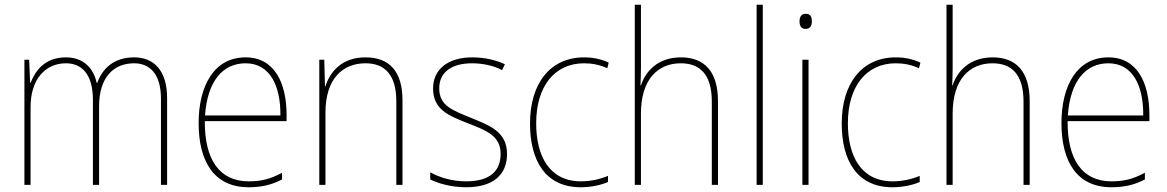

<svg xmlns="http://www.w3.org/2000/svg" viewBox="-20 -780 4924 810"><path d="M546 -538C462 -538 413 -493 390 -430H388C374 -495 330 -538 258 -538C166 -538 128 -478 109 -431H107L103 -528H83V0H109V-329C109 -445 171 -513 258 -513C322 -513 372 -471 372 -358V0H398V-331C398 -454 459 -513 546 -513C610 -513 659 -470 659 -364V0H685V-366C685 -484 628 -538 546 -538Z M1016 -538C882 -538 818 -416 818 -261C818 -100 882 10 1029 10C1085 10 1128 -1 1170 -23V-51C1118 -24 1082 -15 1029 -15C907 -15 843 -105 844 -269H1189V-295C1189 -427 1140 -538 1016 -538ZM1016 -513C1118 -513 1164 -420 1163 -293H845C855 -438 920 -513 1016 -513Z M1522 -538C1422 -538 1372 -477 1353 -416H1351L1348 -528H1327V0H1353V-305C1353 -446 1424 -513 1522 -513C1603 -513 1652 -465 1652 -352V0H1678V-357C1678 -481 1621 -538 1522 -538Z M2119 -130C2119 -226 2044 -251 1964 -284C1889 -315 1833 -334 1833 -407C1833 -477 1887 -513 1972 -513C2017 -513 2067 -502 2098 -484L2110 -509C2074 -526 2026 -538 1972 -538C1867 -538 1807 -485 1807 -407C1807 -317 1873 -292 1956 -259C2034 -229 2092 -206 2092 -131C2092 -59 2048 -15 1946 -15C1891 -15 1839 -29 1795 -53V-23C1827 -7 1882 10 1946 10C2062 10 2119 -44 2119 -130Z M2430 10C2475 10 2517 0 2545 -12V-38C2512 -24 2471 -15 2431 -15C2298 -15 2242 -121 2242 -260C2242 -416 2320 -513 2444 -513C2477 -513 2510 -507 2542 -492L2548 -516C2517 -530 2484 -538 2444 -538C2302 -538 2216 -429 2216 -259C2216 -101 2282 10 2430 10Z M2684 -495V-760H2658V0H2684V-301C2684 -446 2756 -513 2852 -513C2933 -513 2983 -466 2983 -351V0H3009V-353C3009 -478 2952 -538 2853 -538C2754 -538 2703 -478 2684 -420H2682C2683 -446 2684 -464 2684 -495Z M3198 0V-760H3172V0Z M3379 -722C3359 -722 3353 -706 3353 -690C3353 -673 3359 -658 3378 -658C3399 -658 3405 -672 3405 -690C3405 -706 3401 -722 3379 -722ZM3391 -528H3365V0H3391Z M3745 10C3790 10 3832 0 3860 -12V-38C3827 -24 3786 -15 3746 -15C3613 -15 3557 -121 3557 -260C3557 -416 3635 -513 3759 -513C3792 -513 3825 -507 3857 -492L3863 -516C3832 -530 3799 -538 3759 -538C3617 -538 3531 -429 3531 -259C3531 -101 3597 10 3745 10Z M3999 -495V-760H3973V0H3999V-301C3999 -446 4071 -513 4167 -513C4248 -513 4298 -466 4298 -351V0H4324V-353C4324 -478 4267 -538 4168 -538C4069 -538 4018 -478 3999 -420H3997C3998 -446 3999 -464 3999 -495Z M4656 -538C4522 -538 4458 -416 4458 -261C4458 -100 4522 10 4669 10C4725 10 4768 -1 4810 -23V-51C4758 -24 4722 -15 4669 -15C4547 -15 4483 -105 4484 -269H4829V-295C4829 -427 4780 -538 4656 -538ZM4656 -513C4758 -513 4804 -420 4803 -293H4485C4495 -438 4560 -513 4656 -513Z"/></svg>

Font: Noto Sans Malayalam SemiCondensed Thin
Style: Regular
Weight: 100
Width: 4
Designer: Jelle Bosma - Monotype Design Team
Foundry: Monotype Imaging Inc.
Version: Version 2.104